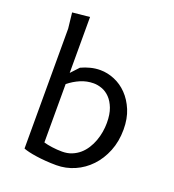

<svg xmlns="http://www.w3.org/2000/svg" viewBox="-146 -922 942 1042"><g transform="rotate(20 325.0 -401.0)"><path d="M195 -85.5Q204.5 -82.5 217 -80Q229.5 -77.5 243.8 -75.5Q258 -73.5 272.8 -72.5Q287.5 -71.5 302 -71.5Q332.5 -71.5 357.2 -81.5Q382 -91.5 401.5 -108.2Q421 -125 435.5 -147.8Q450 -170.5 459.2 -195.8Q468.5 -221 473 -248Q477.5 -275 477.5 -300.5Q477.5 -350.5 464.5 -384.5Q451.5 -418.5 431 -439.5Q410.5 -460.5 385.8 -469.5Q361 -478.5 337.5 -478.5Q298 -478.5 262.2 -463.2Q226.5 -448 195 -422.5ZM105 -710 95 -800 195 -810V-487L237.5 -532.5Q263 -544.5 290.8 -551.5Q318.5 -558.5 347 -558.5Q388 -558.5 429 -541.5Q470 -524.5 502.2 -491.2Q534.5 -458 554.8 -409.5Q575 -361 575 -298Q575 -229 552.2 -172.5Q529.5 -116 491.2 -75.8Q453 -35.5 402.8 -13.5Q352.5 8.5 297.5 8.5Q266 8.5 236.2 6.2Q206.5 4 181 0.2Q155.5 -3.5 135.8 -8.2Q116 -13 105 -17.5Z"/></g></svg>

Font: B612 Mono
Style: Regular
Weight: 400
Version: Version 1.005